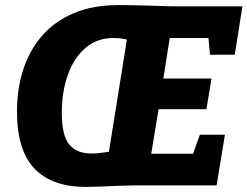

<svg xmlns="http://www.w3.org/2000/svg" viewBox="-20 -732 977 758"><path d="M319 6Q186 6 116.5 -66Q47 -138 47 -292Q47 -379 71 -455Q95 -531 144.5 -589Q194 -647 270 -679.5Q346 -712 449 -712Q467 -712 497.5 -711.5Q528 -711 562.5 -710Q597 -709 624.5 -708Q652 -707 664 -707H937L907 -516H809L803 -582H650L625 -422H815L795 -301H606L577 -125H742L769 -200H868L835 0H506Q485 0 449 1.5Q413 3 377 4.5Q341 6 319 6ZM224 -286Q224 -197 253.5 -161.5Q283 -126 341 -126Q369 -126 410 -133L481 -576Q454 -582 429 -582Q363 -582 317.5 -543Q272 -504 248 -437Q224 -370 224 -286Z"/></svg>

Font: Bitter ExtraBold
Style: Italic
Weight: 800
Italic angle: -9°
Designer: Sol Matas, and Bitter project Authors
Foundry: Sol Matas
Version: Version 2.001